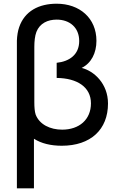

<svg xmlns="http://www.w3.org/2000/svg" viewBox="-20 -786 650 1056"><path d="M429.2 -412.5C482.3 -438.5 510.4 -494.8 510.4 -561.5C510.4 -686.5 417.7 -765.6 291.7 -765.6C193.8 -765.6 115.6 -725 85.4 -636.5C78.1 -615.6 74 -590.6 72.9 -562.5V250H166.7V-22.9C207.3 3.1 259.4 15.6 319.8 15.6C478.1 15.6 574 -72.9 574 -216.7C574 -326 496.9 -395.8 429.2 -412.5ZM321.9 -72.9C256.2 -72.9 196.9 -101 176 -156.2C170.8 -171.9 168.8 -195.8 168.8 -224V-528.1C168.8 -558.3 171.9 -588.5 180.2 -610.4C199 -658.3 242.7 -678.1 291.7 -678.1C363.5 -678.1 415.6 -634.4 415.6 -560.4C415.6 -485.4 361.5 -447.9 291.7 -440.6V-357.3C404.2 -356.2 480.2 -307.3 480.2 -217.7C480.2 -128.1 415.6 -72.9 321.9 -72.9Z"/></svg>

Font: Manrope3 Medium
Style: Regular
Weight: 500
Width: 4
Designer: Mikhail Sharanda
Foundry: Mikhail Sharanda
Version: Version 3.000;PS 003.000;hotconv 1.0.88;makeotf.lib2.5.64775